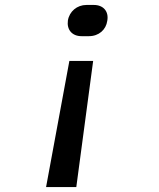

<svg xmlns="http://www.w3.org/2000/svg" viewBox="-20 -575 640 775"><path d="M309 -429H339C379 -429 408 -455 413 -491C420 -529 397 -555 359 -555H329C291 -555 260 -529 254 -492C249 -455 271 -429 309 -429ZM166 180H288L356 -329H260Z"/></svg>

Font: JetBrains Mono SemiBold
Style: Italic
Weight: 472
Italic angle: -9°
Monospace: yes
Designer: Philipp Nurullin, Konstantin Bulenkov
Foundry: JetBrains
Version: Version 2.305